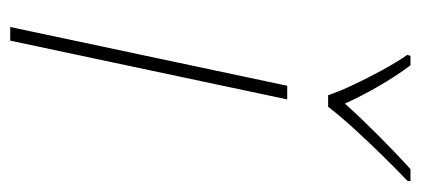

<svg xmlns="http://www.w3.org/2000/svg" viewBox="-238 -564 803 366"><g transform="rotate(90 163.0 -381.5)"><path d="M32 0 144 -528H170L58 0ZM162 -606Q155 -627 142 -654.5Q129 -682 114 -709.5Q99 -737 85 -757L87 -763H105Q126 -735 145.5 -701Q165 -667 178 -638Q204 -667 238 -701Q272 -735 303 -763H326L325 -757Q304 -737 277 -709.5Q250 -682 225 -654.5Q200 -627 184 -606Z"/></g></svg>

Font: Noto Sans Thin
Style: Italic
Weight: 100
Italic angle: -12°
Designer: Monotype Design Team
Foundry: Monotype Imaging Inc.
Version: Version 2.013; ttfautohint (v1.8.4.7-5d5b)